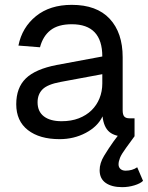

<svg xmlns="http://www.w3.org/2000/svg" viewBox="-20 -562 610 792"><path d="M226 12Q143 12 95 -25.5Q47 -63 47 -132Q47 -200 86.5 -238.5Q126 -277 214 -294L402 -329Q402 -462 276 -462Q220 -462 188.5 -437.5Q157 -413 145 -367L56 -374Q71 -449 128.5 -495.5Q186 -542 276 -542Q379 -542 432.5 -484.5Q486 -427 486 -326V-107Q486 -89 492.5 -81.5Q499 -74 514 -74H535V0Q530 1 521.5 1.5Q513 2 503 2Q455 2 431.5 -17.5Q408 -37 403 -82Q383 -40 334 -14Q285 12 226 12ZM234 -62Q274 -62 305 -74Q336 -86 357.5 -107Q379 -128 390.5 -156.5Q402 -185 402 -218V-256L230 -224Q176 -214 155.5 -193.5Q135 -173 135 -140Q135 -102 161 -82Q187 -62 234 -62ZM484 210Q441 210 416 192.5Q391 175 391 140Q391 111 409.5 80.5Q428 50 448 22L478 -18L535 0L500 48Q481 74 475 89Q469 104 469 116Q469 128 477 135Q485 142 498 142Q526 142 546 128L570 184Q559 195 534.5 202.5Q510 210 484 210Z"/></svg>

Font: Geist
Style: Regular
Weight: 400
Designer: Basement.studio, Andrés Briganti, Mateo Zaragoza
Foundry: Basement.studio, Vercel, Andrés Briganti, Guido Ferreyra, Mateo Zaragoza
Version: Version 1.401